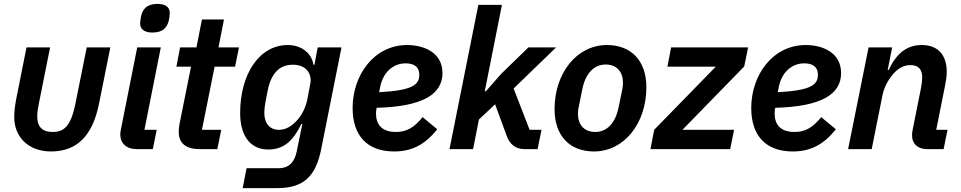

<svg xmlns="http://www.w3.org/2000/svg" viewBox="-20 -765 4930 985"><path d="M237 -522H116L62 -251C56 -217 53 -191 53 -164C53 -64 124 12 242 12C373 12 453 -66 487 -228L546 -522H425L367 -234C343 -114 307 -88 249 -88C198 -88 171 -114 171 -167C171 -189 174 -208 181 -242Z M762 -598C819 -598 838 -627 846 -660C849 -674 851 -688 851 -698C851 -726 832 -745 788 -745C731 -745 712 -716 704 -683C701 -669 699 -655 699 -645C699 -617 718 -598 762 -598ZM764 0 784 -99H721L805 -522H684L600 -100C598 -90 597 -83 597 -75C597 -30 629 0 680 0Z M1095 0 1115 -99H1016L1081 -423H1186L1206 -522H1101L1129 -665H1016L988 -522H904L885 -423H960L901 -129C898 -114 897 -99 897 -89C897 -31 932 0 1005 0Z M1356 2C1437 2 1485 -44 1526 -129H1531L1502 13C1492 60 1468 98 1409 98H1245L1225 200H1403C1543 200 1601 134 1628 -1L1732 -522H1610L1593 -433H1588C1579 -493 1526 -534 1456 -534C1311 -534 1212 -386 1212 -185C1212 -74 1260 2 1356 2ZM1411 -99C1363 -99 1336 -133 1336 -186C1336 -202 1339 -227 1342 -242L1354 -304C1372 -389 1414 -433 1482 -433C1554 -433 1581 -384 1572 -336L1557 -257C1549 -215 1530 -177 1505 -149C1481 -122 1450 -99 1411 -99Z M2002 12C2088 12 2158 -19 2223 -102L2148 -164C2103 -108 2063 -88 2011 -88C1939 -88 1909 -126 1909 -183C1909 -190 1910 -199 1912 -212C2148 -218 2250 -281 2250 -390C2250 -498 2151 -534 2069 -534C1899 -534 1789 -380 1789 -211C1789 -72 1861 12 2002 12ZM2061 -440C2093 -440 2131 -430 2131 -381C2131 -330 2096 -301 1925 -292L1930 -317C1944 -392 1995 -440 2061 -440Z M2286 0H2407L2437 -152L2520 -230L2578 -72C2595 -23 2625 0 2673 0H2738L2758 -99H2697L2615 -311L2833 -522H2691L2551 -386L2473 -297H2467L2555 -740H2434Z M3027 12C3183 12 3296 -133 3296 -317C3296 -456 3216 -534 3094 -534C2938 -534 2825 -389 2825 -205C2825 -66 2905 12 3027 12ZM3034 -88C2976 -88 2945 -126 2945 -182C2945 -196 2947 -209 2949 -217L2967 -305C2983 -389 3028 -434 3087 -434C3145 -434 3176 -396 3176 -340C3176 -326 3174 -314 3172 -304L3154 -217C3138 -133 3093 -88 3034 -88Z M3726 0 3746 -99H3481L3798 -424L3818 -522H3423L3404 -423H3652L3336 -99L3317 0Z M4047 12C4133 12 4203 -19 4268 -102L4193 -164C4148 -108 4108 -88 4056 -88C3984 -88 3954 -126 3954 -183C3954 -190 3955 -199 3957 -212C4193 -218 4295 -281 4295 -390C4295 -498 4196 -534 4114 -534C3944 -534 3834 -380 3834 -211C3834 -72 3906 12 4047 12ZM4106 -440C4138 -440 4176 -430 4176 -381C4176 -330 4141 -301 3970 -292L3975 -317C3989 -392 4040 -440 4106 -440Z M4452 0 4507 -275C4515 -316 4536 -355 4562 -385C4586 -413 4615 -431 4650 -431C4694 -431 4711 -407 4711 -369C4711 -351 4709 -333 4705 -314L4662 -99C4660 -90 4659 -81 4659 -71C4659 -26 4689 0 4737 0H4821L4841 -99H4783L4828 -324C4833 -351 4837 -373 4837 -396C4837 -483 4792 -534 4709 -534C4629 -534 4578 -488 4539 -406H4534L4557 -522H4436L4331 0Z"/></svg>

Font: Braiins Sans SemiBold
Style: Italic
Weight: 600
Italic angle: -11.31°
Designer: Mike Abbink, Paul van der Laan, Pieter van Rosmalen, Jiri Chlebus, Lubos Buracinsky
Foundry: Bold Monday, Sudetype
Version: Version 1.000;hotconv 1.0.109;makeotfexe 2.5.65596